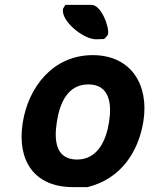

<svg xmlns="http://www.w3.org/2000/svg" viewBox="-20 -760 612 787"><path d="M73 -256C49 -101 121 7 279 7H339C476 -27 548 -138 568 -264C591 -413 517 -534 360 -534C198 -534 96 -404 73 -256ZM213 -260C224 -333 255 -414 342 -414C429 -414 439 -335 427 -260C416 -188 382 -106 296 -106C208 -106 201 -185 213 -260ZM238 -723C230 -673 322 -599 373 -599C378 -599 401 -600 406 -600C411 -603 422 -615 423 -620C428 -653 394 -740 355 -740H248C248 -740 242 -731 240 -727C240 -726 238 -724 238 -723Z"/></svg>

Font: Asimov Print
Style: CIt
Weight: 500
Designer: Google
Version: Version 2.000980: 2014